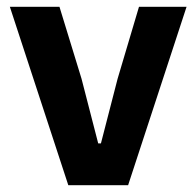

<svg xmlns="http://www.w3.org/2000/svg" viewBox="-20 -545 578 565"><path d="M181 0 9 -525H155L220 -313L269 -123H277L326 -313L389 -525H529L357 0Z"/></svg>

Font: Anuphan
Style: Bold
Weight: 700
Designer: Mike Abbink, Paul van der Laan, Pieter van Rosmalen, Mint Tantisuwanna
Foundry: Bold Monday; Cadson Demak
Version: Version 3.002;hotconv 1.0.109;makeotfexe 2.5.65596